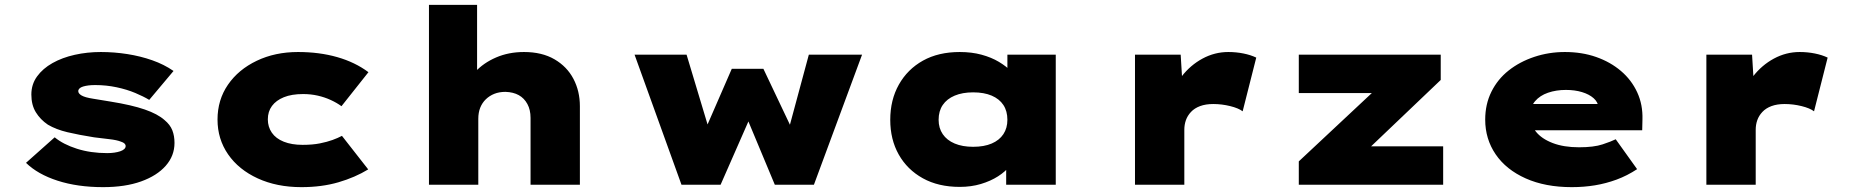

<svg xmlns="http://www.w3.org/2000/svg" viewBox="-20 -760 7629 790"><path d="M404 10Q299 10 217 -16.5Q135 -43 87 -90L205 -195Q240 -166 296.5 -148Q353 -130 421 -130Q437 -130 450.5 -132Q464 -134 474.5 -137.5Q485 -141 491 -146.5Q497 -152 497 -159Q497 -171 478 -177Q461 -184 429 -187.5Q397 -191 367 -195Q304 -205 257.5 -216Q211 -227 177 -247Q146 -268 127.5 -298Q109 -328 109 -371Q109 -413 132.5 -445.5Q156 -478 196 -500.5Q236 -523 287.5 -534.5Q339 -546 395 -546Q450 -546 504 -537.5Q558 -529 606.5 -512Q655 -495 694 -468L594 -349Q571 -363 536.5 -377.5Q502 -392 459.5 -401Q417 -410 372 -410Q356 -410 344 -408.5Q332 -407 322 -404Q312 -401 307 -396Q302 -391 302 -385Q302 -380 305.5 -375.5Q309 -371 316 -367Q330 -359 362 -354Q394 -349 435 -342Q522 -328 575.5 -309.5Q629 -291 657 -266Q680 -247 689 -224Q698 -201 698 -172Q698 -119 662 -78Q626 -37 560.5 -13.5Q495 10 404 10Z M1220 10Q1119 10 1040.5 -26Q962 -62 918.5 -125Q875 -188 875 -268Q875 -349 918 -411.5Q961 -474 1036.5 -510Q1112 -546 1206 -546Q1294 -546 1367.5 -525Q1441 -504 1496 -463L1385 -323Q1366 -337 1341 -348.5Q1316 -360 1287.5 -366.5Q1259 -373 1227 -373Q1180 -373 1148 -360Q1116 -347 1099 -324Q1082 -301 1082 -269Q1082 -238 1098.5 -214Q1115 -190 1147.5 -177Q1180 -164 1225 -164Q1266 -164 1296 -170Q1326 -176 1348 -184Q1370 -192 1387 -201L1495 -63Q1441 -30 1372.5 -10Q1304 10 1220 10Z M1745 0V-740H1943V-398L1890 -377Q1900 -426 1934.5 -463.5Q1969 -501 2021 -523.5Q2073 -546 2136 -546Q2210 -546 2261.5 -516Q2313 -486 2339.5 -435.5Q2366 -385 2366 -323V0H2163V-275Q2163 -308 2150 -332Q2137 -356 2114.5 -368.5Q2092 -381 2060 -382Q2034 -382 2014 -374Q1994 -366 1979 -351.5Q1964 -337 1956 -317Q1948 -297 1948 -271V0H1847Q1799 0 1773.5 0Q1748 0 1745 0Z M2784 0 2591 -535H2805L2900 -219L2880 -222L2991 -477H3121L3242 -222L3223 -220L3308 -535H3527L3329 0H3168L3034 -321H3086L2945 0Z M3929 9Q3841 9 3777 -26.5Q3713 -62 3678 -124Q3643 -186 3643 -267Q3643 -349 3678.5 -412Q3714 -475 3777.5 -510.5Q3841 -546 3929 -546Q3978 -546 4018.5 -535Q4059 -524 4090 -505.5Q4121 -487 4142 -465Q4163 -443 4171 -423L4125 -417V-535H4324V0H4120V-145L4162 -131Q4157 -104 4137 -79Q4117 -54 4086.5 -34.5Q4056 -15 4016 -3Q3976 9 3929 9ZM3984 -156Q4029 -156 4060.5 -169.5Q4092 -183 4108.5 -208Q4125 -233 4125 -267Q4125 -303 4108.5 -328Q4092 -353 4060.5 -366.5Q4029 -380 3984 -380Q3940 -380 3908 -366.5Q3876 -353 3859 -328Q3842 -303 3842 -267Q3842 -233 3859 -208Q3876 -183 3908 -169.5Q3940 -156 3984 -156Z M4650 0V-535H4838L4850 -338L4790 -342Q4806 -399 4842 -445.5Q4878 -492 4928 -519Q4978 -546 5034 -546Q5066 -546 5096 -540Q5126 -534 5149 -523L5093 -302Q5076 -315 5041.5 -323.5Q5007 -332 4972 -332Q4941 -332 4918 -323.5Q4895 -315 4880.5 -299.5Q4866 -284 4859.5 -265.5Q4853 -247 4853 -226V0Z M5324 0V-96L5711 -458L5723 -377H5324V-535H5908V-431L5544 -84L5529 -158H5918V0Z M6447 10Q6338 10 6257.5 -26Q6177 -62 6134 -125Q6091 -188 6091 -268Q6091 -331 6116.5 -382.5Q6142 -434 6187.5 -470Q6233 -506 6293 -526Q6353 -546 6419 -546Q6489 -546 6547.5 -525.5Q6606 -505 6649.5 -468Q6693 -431 6716.5 -380Q6740 -329 6738 -268L6737 -224H6217L6194 -332H6576L6557 -301V-319Q6555 -340 6537 -356Q6519 -372 6489.5 -381Q6460 -390 6423 -390Q6383 -390 6349.5 -378.5Q6316 -367 6296 -343.5Q6276 -320 6276 -284Q6276 -248 6299.5 -218.5Q6323 -189 6368.5 -171.5Q6414 -154 6477 -154Q6538 -154 6574 -166Q6610 -178 6628 -187L6716 -64Q6675 -37 6631.5 -21Q6588 -5 6542.5 2.5Q6497 10 6447 10Z M7001 0V-535H7189L7201 -338L7141 -342Q7157 -399 7193 -445.5Q7229 -492 7279 -519Q7329 -546 7385 -546Q7417 -546 7447 -540Q7477 -534 7500 -523L7444 -302Q7427 -315 7392.5 -323.5Q7358 -332 7323 -332Q7292 -332 7269 -323.5Q7246 -315 7231.5 -299.5Q7217 -284 7210.5 -265.5Q7204 -247 7204 -226V0Z"/></svg>

Font: Lexend Peta Black
Style: Regular
Weight: 900
Version: Version 1.007